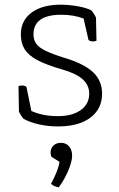

<svg xmlns="http://www.w3.org/2000/svg" viewBox="-20 -530 507 820"><path d="M61 -53 59 -162Q66 -165 74 -165Q84 -165 93 -159L114 -56Q163 -34 227 -34Q289 -34 325 -60Q361 -86 361 -130Q361 -166 333.5 -191Q306 -216 247 -233Q180 -252 141 -272.5Q102 -293 85.5 -319.5Q69 -346 69 -383Q69 -442 114.5 -476Q160 -510 239 -510Q275 -510 313.5 -503Q352 -496 371 -485Q382 -472 390 -455L392 -356Q384 -353 377 -353Q367 -353 358 -359L337 -451Q294 -467 242 -467Q123 -467 123 -383Q123 -360 134.5 -343.5Q146 -327 175 -313Q204 -299 255 -283Q339 -258 377.5 -221.5Q416 -185 416 -130Q416 -65 366 -27.5Q316 10 227 10Q185 10 145.5 1Q106 -8 80 -23Q69 -36 61 -53ZM234 161 200 140Q198 136 197 131Q196 126 196 121Q196 104 208 92Q220 80 240 80Q262 80 275 95Q288 110 288 135Q288 159 272 197.5Q256 236 231 270Q210 267 198 255Q213 227 222.5 203Q232 179 234 161Z"/></svg>

Font: Scope One
Style: Regular
Weight: 400
Designer: Dalton Maag Ltd
Foundry: Dalton Maag Ltd
Version: Version 1.001; ttfautohint (v1.4.1) -l 11 -r 50 -G 50 -x 14 